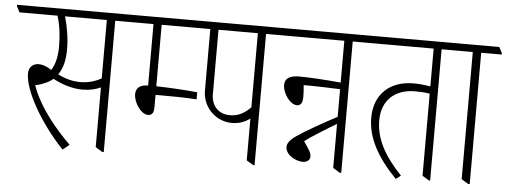

<svg xmlns="http://www.w3.org/2000/svg" viewBox="-68 -738 2285 865"><g transform="rotate(5 1074.5 -305.5)"><path d="M238 10 268 -14C203 -78 125 -169 90 -268C103 -271 116 -274 128 -280C145 -286 158 -294 170 -304C211 -282 258 -267 303 -267C334 -267 362 -273 386 -284V-14L417 5H424V-589H516V-595L502 -622H-23V-616L-9 -589H163C177 -544 182 -498 182 -451C182 -403 172 -367 156 -343C133 -358 116 -364 98 -364C72 -364 53 -347 53 -318C53 -243 130 -104 238 10ZM219 -440C219 -490 211 -540 197 -589H386V-325C358 -309 326 -300 292 -300C260 -300 226 -307 189 -326C210 -355 219 -394 219 -440Z M608 -179C631 -179 634 -199 634 -219V-272C643 -272 653 -272 660 -272C696 -272 767 -272 820 -268V-300C762 -306 687 -310 634 -311V-589H818V-595L804 -622H471V-616L485 -589H597V-311C561 -311 542 -296 542 -267C542 -230 576 -179 608 -179Z M987 -176C1018 -176 1045 -185 1069 -203V-14L1100 5H1106V-589H1199V-595L1185 -622H772V-616L786 -589H854V-310C854 -270 872 -233 900 -209C924 -188 954 -176 987 -176ZM891 -298V-589H1069V-254C1039 -223 1010 -210 975 -210C925 -210 891 -244 891 -298Z M1342 -35C1358 -45 1355 -65 1346 -81C1338 -95 1328 -110 1319 -122C1326 -128 1337 -136 1346 -142C1366 -155 1414 -186 1460 -213V-14L1491 5H1498V-589H1588V-595L1573 -622H1154V-617L1169 -589H1460V-400C1397 -406 1316 -411 1272 -411C1227 -411 1207 -396 1207 -367C1207 -330 1241 -281 1273 -281C1293 -282 1298 -298 1298 -322C1298 -338 1297 -358 1295 -374C1304 -374 1316 -374 1324 -374C1349 -374 1409 -372 1460 -370V-245C1399 -213 1323 -170 1282 -142C1242 -115 1234 -92 1249 -67C1265 -39 1318 -19 1342 -35Z M1745 11 1767 -6C1687 -90 1648 -164 1648 -246C1648 -336 1706 -390 1798 -390C1820 -390 1843 -389 1864 -385V-14L1895 5H1900V-589H1993V-595L1979 -622H1543V-616L1557 -589H1864V-418C1840 -422 1811 -425 1788 -425C1681 -425 1611 -361 1611 -254C1611 -165 1657 -80 1745 11Z M2072 5H2079V-589H2172V-595L2158 -622H1948V-616L1962 -589H2041V-14Z"/></g></svg>

Font: Noto Serif Devanagari ExtraCondensed ExtraLight
Style: Regular
Weight: 200
Width: 2
Designer: Universal Thirst, Indian Type Foundry and the Monotype Design Team
Foundry: Monotype Imaging Inc.
Version: Version 2.004